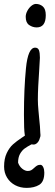

<svg xmlns="http://www.w3.org/2000/svg" viewBox="-58 -710 272 958"><path d="M70.3 -626Q70.3 -640.6 78.4 -655.8Q86.4 -670.9 98.4 -680.7Q110.4 -690.4 121.1 -690.4Q141.1 -690.4 155.8 -677.7Q170.4 -665 170.4 -634.3Q170.4 -573.2 125 -573.2Q105 -573.2 87.6 -585Q70.3 -596.7 70.3 -626ZM163.1 150.9Q163.1 196.8 137.9 212.2Q112.8 227.5 74.7 227.5Q43.5 227.5 17.8 214.1Q-7.8 200.7 -22.7 176.3Q-37.6 151.9 -37.6 121.1Q-37.6 81.5 -24.4 54Q-11.2 26.4 6.6 10.5Q24.4 -5.4 52.2 -23.9Q53.2 -24.4 60.5 -29.3L66.4 -33.7L65.4 -38.6Q61.5 -62 61.5 -138.7Q61.5 -265.6 71.5 -368.9Q81.5 -472.2 117.2 -472.2Q131.8 -472.2 136.5 -459.2Q141.1 -446.3 141.1 -421.9L137.2 -353.5Q134.8 -318.8 132.8 -280.8Q130.9 -242.7 130.9 -212.9Q130.9 -189.5 133.8 -159.2Q136.7 -128.9 137.2 -122.1Q142.6 -74.2 143.1 -46.4Q144 -39.6 144 -36.1Q144 -27.8 141.1 -22Q137.2 -6.3 128.4 2.4Q119.6 11.2 109.9 11.2Q106 11.2 99.1 10.3Q78.6 21 64.9 31Q51.3 41 41.7 58.3Q32.2 75.7 32.2 101.6Q38.6 120.1 52.7 131.6Q66.9 143.1 80.6 143.1Q90.8 143.1 97.7 139.2Q104.5 135.3 112.8 127.4Q121.1 119.6 127.4 116Q133.8 112.3 143.1 112.3Q152.3 112.3 157.7 124Q163.1 135.7 163.1 150.9Z"/></svg>

Font: Dekko
Style: Regular
Weight: 400
Designer: Multiple
Foundry: Sorkin Type
Version: Version 2.001